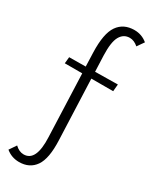

<svg xmlns="http://www.w3.org/2000/svg" viewBox="-240 -766 846 1059"><g transform="rotate(30 183.0 -236.5)"><path d="M204 -403 348 -405 344 -360H205L220 23Q225 138 190.5 188Q156 238 89 238Q41 238 5 208L35 164Q61 189 90 189Q169 189 162 37L147 -360H36L40 -401L145 -402L142 -490Q138 -609 173.5 -660Q209 -711 278 -711Q325 -711 361 -681L331 -638Q305 -661 277 -661Q238 -661 217.5 -625Q197 -589 200 -504Z"/></g></svg>

Font: Ysabeau Semilight
Style: Regular
Weight: 300
Designer: Christian Thalmann (Catharsis Fonts)
Version: Version 0.003